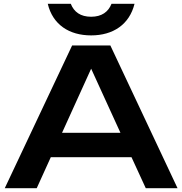

<svg xmlns="http://www.w3.org/2000/svg" viewBox="-20 -989 958 1009"><path d="M359 -750 5 0H173L247 -163H671L746 0H913L560 -750ZM231 -969C257 -860 343 -803 459 -803C574 -803 660 -860 687 -969H566C549 -926 514 -901 459 -901C403 -901 369 -926 352 -969ZM306 -291 459 -628 613 -291Z"/></svg>

Font: Bounded Med
Style: Regular
Weight: 500
Designer: Vlad Churkin
Version: Version 3.0